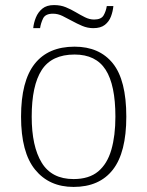

<svg xmlns="http://www.w3.org/2000/svg" viewBox="-20 -727 581 757"><path d="M270 10Q174 10 118.5 -58Q63 -126 63 -267Q63 -407 116.5 -475Q170 -543 274 -543Q372 -543 425 -477Q478 -411 478 -267Q478 -126 425 -58Q372 10 270 10ZM270 -21Q331 -21 367 -51Q403 -81 419 -136.5Q435 -192 435 -267Q435 -392 396.5 -452Q358 -512 274 -512Q184 -512 144.5 -451Q105 -390 105 -267Q105 -150 144.5 -85.5Q184 -21 270 -21ZM348 -616Q325 -616 304 -625Q283 -634 264 -644.5Q245 -655 226.5 -664Q208 -673 189 -673Q159 -673 150 -654.5Q141 -636 138 -616H111Q113 -637 121.5 -658Q130 -679 147 -693Q164 -707 193 -707Q219 -707 239.5 -698.5Q260 -690 278.5 -679Q297 -668 315 -659Q333 -650 351 -650Q379 -650 388.5 -666.5Q398 -683 401 -703H427Q425 -682 417.5 -662Q410 -642 393.5 -629Q377 -616 348 -616Z"/></svg>

Font: Noto Serif Armenian ExtraLight
Style: Regular
Weight: 250
Version: Version 2.007